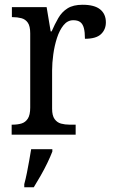

<svg xmlns="http://www.w3.org/2000/svg" viewBox="-20 -566 479 807"><path d="M29 0V-42H32Q54 -42 70.5 -47Q87 -52 97 -67.5Q107 -83 107 -114V-426Q107 -456 97 -470.5Q87 -485 70 -489.5Q53 -494 33 -494H30V-536H176L193 -434H197Q210 -464 225 -490Q240 -516 264 -531Q288 -546 327 -546Q377 -546 401 -526.5Q425 -507 425 -472Q425 -442 404.5 -422.5Q384 -403 337 -403Q337 -431 332.5 -448Q328 -465 317.5 -473Q307 -481 288 -481Q264 -481 247 -460Q230 -439 219.5 -406.5Q209 -374 204 -337.5Q199 -301 199 -270V-109Q199 -80 209.5 -65.5Q220 -51 236.5 -46.5Q253 -42 273 -42H298V0ZM82 208Q88 186 93 161Q98 136 102.5 110.5Q107 85 111 61H200V71Q192 92 179 119Q166 146 150.5 173Q135 200 122 221H82Z"/></svg>

Font: Noto Serif Thai SemiCondensed
Style: Regular
Weight: 400
Width: 4
Designer: Monotype Design Team
Foundry: Monotype Imaging Inc.
Version: Version 2.002